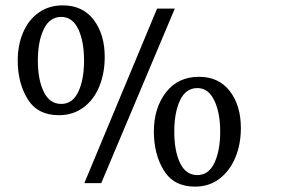

<svg xmlns="http://www.w3.org/2000/svg" viewBox="-20 -682 1058 715"><path d="M46 -457Q46 -514 66 -561Q86 -608 124 -635Q162 -662 214 -662Q288 -662 329 -608Q370 -554 370 -470Q370 -410 350 -360.5Q330 -311 291 -282Q252 -253 199 -253Q120 -253 83 -313Q46 -373 46 -457ZM294 0 565 -650H631L357 0ZM293 -457Q293 -528 271.5 -573.5Q250 -619 208 -619Q165 -619 143 -573.5Q121 -528 121 -457Q121 -385 143 -340Q165 -295 208 -295Q250 -295 271.5 -340Q293 -385 293 -457ZM553 -192Q553 -280 598 -338Q643 -396 721 -396Q795 -396 836 -342.5Q877 -289 877 -205Q877 -145 856.5 -95.5Q836 -46 797.5 -16.5Q759 13 706 13Q627 13 590 -47.5Q553 -108 553 -192ZM800 -192Q800 -262 778 -308Q756 -354 715 -354Q672 -354 650.5 -308.5Q629 -263 629 -192Q629 -120 650.5 -75Q672 -30 715 -30Q757 -30 778.5 -75.5Q800 -121 800 -192Z"/></svg>

Font: Kurale
Style: Regular
Weight: 400
Designer: Eduardo Rodriguez Tunni
Foundry: Eduardo Rodriguez Tunni
Version: Version 2.000